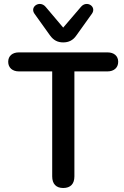

<svg xmlns="http://www.w3.org/2000/svg" viewBox="-20 -932 620 960"><path d="M296 8C333 8 352 -13 352 -50V-575H518C549 -575 571 -593 571 -623C571 -653 549 -670 518 -670H74C43 -670 21 -653 21 -623C21 -593 43 -575 74 -575H241V-50C241 -13 260 8 296 8ZM296 -720C323 -720 345 -730 362 -755L440 -864C464 -899 414 -932 385 -898L296 -794L208 -898C179 -932 128 -899 152 -864L230 -755C248 -730 269 -720 296 -720Z"/></svg>

Font: SN Pro Medium
Style: Regular
Weight: 500
Designer: Tobias Whetton
Foundry: Supernotes
Version: Version 1.003;Glyphs 3.3 (3324)